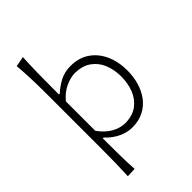

<svg xmlns="http://www.w3.org/2000/svg" viewBox="-279 -864 1165 1165"><g transform="rotate(-45 303.0 -281.5)"><path d="M314.5 -38.6Q268.1 -39.1 226.3 -63.5Q184.6 -87.9 150.9 -134.8V-387.2Q185.5 -429.2 229 -449.7Q272.5 -470.2 312.5 -470.7Q375 -469.2 415.5 -440.4Q456.1 -411.6 475.8 -363.5Q495.6 -315.4 495.6 -255.9Q495.6 -199.2 476.8 -150.1Q458 -101.1 418.2 -70.6Q378.4 -40 314.5 -38.6ZM95.7 199.7 156.2 197.3Q152.8 140.1 151.9 87.2Q150.9 34.2 150.9 -27.8V-70.3H157.7Q194.3 -30.8 237.8 -10.3Q281.2 10.3 324.2 10.3Q379.9 10.3 421.9 -11Q463.9 -32.2 491.7 -69.1Q519.5 -106 533.7 -154.1Q547.9 -202.1 547.9 -255.9Q547.9 -331.5 521 -391.1Q494.1 -450.7 443.8 -485.1Q393.6 -519.5 322.8 -519.5Q269.5 -519.5 228.5 -497.1Q187.5 -474.6 158.2 -446.8H150.9V-507.8Q150.9 -574.2 152.1 -636.5Q153.3 -698.7 156.7 -761.7L91.3 -749.5Q96.2 -693.4 98.4 -633.3Q100.6 -573.2 100.6 -507.8V-29.3Q100.6 33.7 99.6 88.1Q98.6 142.6 95.7 199.7Z"/></g></svg>

Font: Pinar-VF
Style: Regular
Weight: 300
Designer: Amin Abedi
Version: Version 3.0